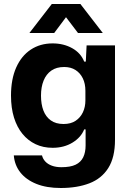

<svg xmlns="http://www.w3.org/2000/svg" viewBox="-20 -763 657 960"><path d="M284 177Q213 177 162 156.5Q111 136 82 99.5Q53 63 49 14H190Q194 31 206.5 44.5Q219 58 239.5 65.5Q260 73 287 73Q332 73 358 60.5Q384 48 396 23.5Q408 -1 408 -36V-116H401Q385 -76 342.5 -50Q300 -24 243 -24Q196 -24 158 -42Q120 -60 92.5 -93.5Q65 -127 50 -175Q35 -223 35 -285Q35 -367 61 -425.5Q87 -484 134 -515Q181 -546 243 -546Q298 -546 341 -522Q384 -498 401 -455H409L413 -536H555V-64Q555 24 521.5 77Q488 130 427 153.5Q366 177 284 177ZM298 -143Q334 -143 358 -159Q382 -175 394.5 -201.5Q407 -228 407 -261V-309Q407 -345 394 -371.5Q381 -398 357.5 -413Q334 -428 301 -428Q262 -428 236.5 -410Q211 -392 198 -360Q185 -328 185 -285Q185 -242 197 -210.5Q209 -179 234 -161Q259 -143 298 -143ZM127 -598 239 -743H382L494 -598H370L310 -677L251 -598Z"/></svg>

Font: Mona Sans ExtraLight
Style: Bold
Weight: 700
Version: Version 2.000